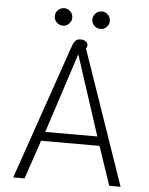

<svg xmlns="http://www.w3.org/2000/svg" viewBox="-58 -914 747 962"><g transform="rotate(5 315.0 -433.5)"><path d="M280 -680Q287 -701 296.5 -709.5Q306 -718 320 -718Q339 -718 348.5 -710Q358 -702 358 -692Q358 -685 352 -675L585 0H528L462 -195H168L102 0H45ZM447 -241 316 -643 185 -241ZM182 -823Q182 -841 195 -854Q208 -867 227 -867Q244 -867 257 -854Q270 -841 270 -823Q270 -805 257 -792Q244 -779 227 -779Q208 -779 195 -792Q182 -805 182 -823ZM371 -823Q371 -841 384 -854Q397 -867 416 -867Q433 -867 446 -854Q459 -841 459 -823Q459 -805 446 -792Q433 -779 416 -779Q397 -779 384 -792Q371 -805 371 -823Z"/></g></svg>

Font: Niramit ExtraLight
Style: Regular
Weight: 200
Designer: Katatrad Aksorn Co.,Ltd.
Foundry: Cadson Demak Co.,Ltd.
Version: Version 1.000; ttfautohint (v1.6)